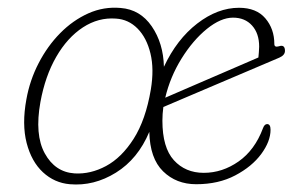

<svg xmlns="http://www.w3.org/2000/svg" viewBox="-20 -478 790 506"><path d="M298 -457Q349.5 -453 380 -408.5Q410.5 -364 412 -302Q446 -374.5 499.8 -416Q553.5 -457.5 610 -457.5Q655.5 -457.5 679.2 -429.8Q703 -402 703 -362Q703 -352.5 715 -356Q731 -361.5 731 -344Q731 -332.5 716 -326Q680.5 -311 634.2 -291.2Q588 -271.5 542 -252Q496 -232.5 460.2 -217.2Q424.5 -202 410.5 -196Q408 -177.5 408 -160Q408 -89 438.2 -55.8Q468.5 -22.5 517 -22.5Q566 -22.5 608.8 -52.5Q651.5 -82.5 673 -140Q677 -151 684 -151Q693 -151 693 -136Q693 -105.5 668.5 -72.2Q644 -39 600 -15.8Q556 7.5 497 7.5Q444.5 7.5 409.8 -26.5Q375 -60.5 373.5 -130.5Q343.5 -59 285.5 -23Q227.5 13 164 7.5Q123.5 4 93.2 -24Q63 -52 50.2 -101.2Q37.5 -150.5 49.5 -216Q58.5 -266.5 81.8 -311.5Q105 -356.5 138.5 -390.5Q172 -424.5 212.8 -442.8Q253.5 -461 298 -457ZM594 -431.5Q562 -431.5 525.2 -401.8Q488.5 -372 458.5 -323.8Q428.5 -275.5 415.5 -220.5Q437.5 -230 480.2 -248.5Q523 -267 571.8 -288Q620.5 -309 661 -326.5Q661.5 -332.5 662.2 -340.2Q663 -348 663 -355Q663 -390 644.2 -410.8Q625.5 -431.5 594 -431.5ZM176.5 -21Q218.5 -18.5 259.5 -40.5Q300.5 -62.5 332.2 -112.2Q364 -162 377.5 -242Q386.5 -296 376.5 -337.2Q366.5 -378.5 342.5 -402.8Q318.5 -427 285.5 -429Q239.5 -432.5 198.5 -405.8Q157.5 -379 128.2 -328.2Q99 -277.5 86.5 -209Q71 -123 98 -73.8Q125 -24.5 176.5 -21Z"/></svg>

Font: Fraunces 9pt SuperSoft Thin
Style: Italic
Weight: 100
Italic angle: -16°
Version: Version 1.000;[0bf87f6ff]